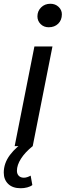

<svg xmlns="http://www.w3.org/2000/svg" viewBox="-39 -777 349 1021"><path d="M144 -530H240L135 0H39ZM160 -690Q160 -718 179.5 -737.5Q199 -757 229 -757Q255 -757 272.5 -740.5Q290 -724 290 -701Q290 -670 270.5 -651Q251 -632 220 -632Q194 -632 177 -649Q160 -666 160 -690ZM-19 141Q-19 91 14 47Q47 3 104 -33L135 0Q94 33 72.5 67Q51 101 51 131Q51 148 61 158Q71 168 88 168Q104 168 124 157L133 207Q123 215 106 219.5Q89 224 71 224Q28 224 4.5 201Q-19 178 -19 141Z"/></svg>

Font: Montserrat Alternates Medium
Style: Italic
Weight: 500
Italic angle: -11.3°
Designer: Julieta Ulanovsky
Foundry: Julieta Ulanovsky
Version: Version 7.200